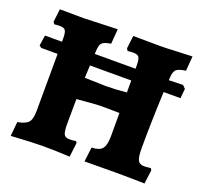

<svg xmlns="http://www.w3.org/2000/svg" viewBox="-116 -783 973 922"><g transform="rotate(20 371.0 -321.5)"><path d="M645 -442Q638 -279 638 -152Q638 -108 646.5 -91.5Q655 -75 679 -75Q691 -75 712 -78L718 -69L709 2Q629 0 553 0L402 1L411 -73Q450 -74 465 -92Q480 -110 480 -158V-275L392 -276Q358 -276 263 -267L262 -143Q262 -101 269 -87.5Q276 -74 298 -74Q318 -74 330 -77L336 -69L327 4Q255 0 189 0Q141 0 27 7L34 -66Q76 -74 89.5 -90.5Q103 -107 103 -149L104 -440H20L9 -449L17 -502H104V-518Q104 -549 97 -559.5Q90 -570 68 -570Q54 -570 40 -568L33 -579L41 -645L164 -644Q175 -644 277 -648Q295 -648 335 -650L329 -574Q304 -570 293 -564Q282 -558 277.5 -546.5Q273 -535 272 -510V-501H400H480V-518Q480 -549 473 -559.5Q466 -570 444 -570Q431 -570 415 -568L408 -579L416 -645L558 -644Q582 -644 642 -647L717 -650L711 -575Q675 -570 663.5 -559.5Q652 -549 650 -520L649 -504L721 -506L736 -491L731 -442ZM480 -441H375H269L266 -377L376 -374Q424 -374 480 -380Z"/></g></svg>

Font: Alegreya SC ExtraBold
Style: Regular
Weight: 800
Designer: Juan Pablo del Peral
Foundry: Huerta Tipografica
Version: Version 2.007; ttfautohint (v1.6)